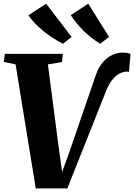

<svg xmlns="http://www.w3.org/2000/svg" viewBox="-20 -1042 744 1066"><path d="M178.5 4 66.5 -684.5 1 -698.5 7 -743H329L324.5 -697.5L246 -684.5L303 -245.5L333 -28L302.5 -25L365.5 -199L510.5 -621Q526.5 -669 551.8 -697.2Q577 -725.5 605.5 -737.8Q634 -750 660.5 -750Q678.5 -750 689.8 -747.2Q701 -744.5 704.5 -742L696 -642.5Q692.5 -643.5 690 -644Q687.5 -644.5 683.5 -644.5Q666.5 -644.5 645.5 -634.5Q624.5 -624.5 603.2 -598.8Q582 -573 564 -524.5L354 4ZM585.5 -837 536.5 -799Q510 -815 486.2 -833.8Q462.5 -852.5 442 -873Q421.5 -893.5 404 -915Q386.5 -936.5 373 -958L470 -1021.5ZM377.5 -837 330 -799Q302.5 -812.5 274.5 -830.8Q246.5 -849 220.2 -870.2Q194 -891.5 172.8 -913.8Q151.5 -936 138 -957L236 -1021.5Z"/></svg>

Font: Merriweather 48pt Black
Style: Italic
Weight: 900
Italic angle: -7.8°
Version: Version 2.101